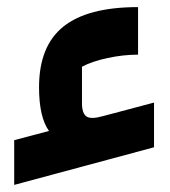

<svg xmlns="http://www.w3.org/2000/svg" viewBox="-20 -519 479 541"><path d="M20 2V-124L118 -150Q90 -189 90 -273Q90 -389 158.5 -444Q227 -499 369 -499V-365Q327 -365 283 -355.5Q239 -346 211 -331V-228Q211 -200 223.5 -191Q236 -182 271 -192L414 -230V-104Z"/></svg>

Font: Changa ExtraLight SemiBold
Style: Regular
Weight: 600
Version: Version 3.002; ttfautohint (v1.8.2)